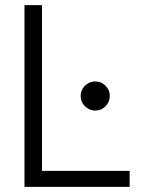

<svg xmlns="http://www.w3.org/2000/svg" viewBox="-20 -725 548 745"><path d="M75 0V-705H143V-42L126 -62H483V0ZM349 -296Q327 -296 310 -312.5Q293 -329 293 -353Q293 -376 310 -392.5Q327 -409 349 -409Q373 -409 389.5 -392.5Q406 -376 406 -353Q406 -329 389.5 -312.5Q373 -296 349 -296Z"/></svg>

Font: TikTok Sans Light
Style: Regular
Weight: 300
Version: Version 4.000